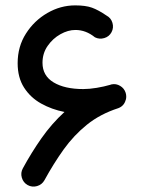

<svg xmlns="http://www.w3.org/2000/svg" viewBox="-20 -651 534 717"><path d="M83 40Q66.9 30.8 61.5 12.5Q56.2 -5.9 65.4 -22.5Q97.2 -81.1 135 -135Q172.9 -189 220.7 -232.9Q173.3 -242.2 133.5 -264.4Q93.8 -286.6 69.8 -324Q45.9 -361.3 45.9 -415Q45.9 -477.1 76.9 -525.6Q107.9 -574.2 157 -602.5Q206.1 -630.9 260.7 -630.9Q299.8 -630.9 323.5 -622.3Q347.2 -613.8 377.9 -592.8Q394.5 -584 399.9 -565.7Q405.3 -547.4 396.5 -530.8Q387.7 -514.2 369.4 -508.8Q351.1 -503.4 334.5 -511.7Q300.8 -539.1 261.7 -539.1Q233.9 -539.1 205.6 -523.2Q177.2 -507.3 158 -479.7Q138.7 -452.1 138.7 -416.5Q138.7 -368.2 180.2 -343.3Q221.7 -318.4 291 -318.4Q314 -318.4 341.3 -323Q368.7 -327.6 390.6 -334Q393.6 -335 396.5 -335.9Q413.6 -339.4 428.7 -330.3Q443.8 -321.3 449.2 -304.7Q453.1 -292 450.2 -279.3Q450.2 -279.3 450.2 -279.3Q450.2 -279.3 449.7 -278.8Q443.8 -255.4 421.9 -247.1Q354 -225.1 304.9 -185.5Q255.9 -146 218 -93.3Q180.2 -40.5 146 22Q136.7 38.6 118.4 43.9Q100.1 49.3 83 40Z"/></svg>

Font: Mikhak-DS2-FD Medium
Style: Regular
Weight: 500
Designer: Amin Abedi
Version: Version 3.4